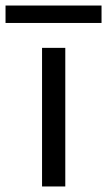

<svg xmlns="http://www.w3.org/2000/svg" viewBox="-83 -674 387 694"><path d="M69 0V-501H153V0ZM-63 -591V-654H284V-591Z"/></svg>

Font: DM Sans 18pt
Style: Regular
Weight: 400
Designer: Colophon Foundry, Jonny Pinhorn
Foundry: Colophon Foundry
Version: Version 4.004;gftools[0.9.30]